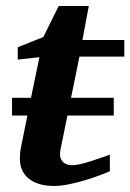

<svg xmlns="http://www.w3.org/2000/svg" viewBox="-20 -606 433 638"><path d="M358 -222V-281H216L244 -418H393V-473H254L275 -586H175L124 -483L39 -449V-408L111 -416L83 -281H20V-222H71L50 -118C47 -104 46 -91 46 -78C46 -26 83 12 160 12C223 12 323 -27 345 -37V-92C313 -81 251 -57 220 -57C189 -57 174 -78 181 -109L204 -222Z"/></svg>

Font: Veleka
Style: Bold Italic
Weight: 700
Italic angle: -12°
Designer: Stefan Peev, Context Ltd, 2016; SIL International, 1997-2014.
Foundry: Stefan Peev, Context Ltd, 2016
Version: Version 5.000